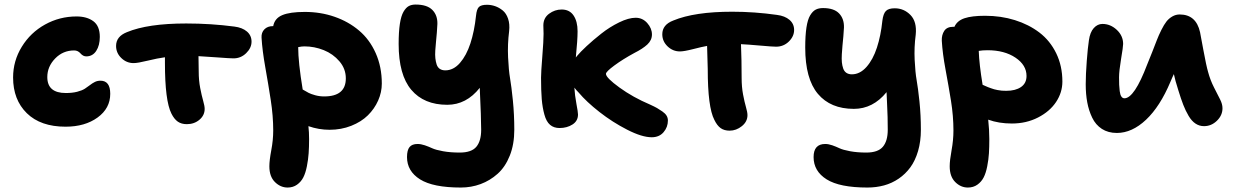

<svg xmlns="http://www.w3.org/2000/svg" viewBox="-20 -571 5478 852"><path d="M271 -8.8Q160.2 -8.8 99.1 -68.6Q38.1 -128.4 38.1 -227.1Q38.1 -300.8 76.7 -363.5Q115.2 -426.3 179.9 -462.2Q244.6 -498 319.8 -498Q365.7 -498 394.3 -476.8Q422.9 -455.6 422.9 -407.2Q422.9 -369.6 407 -345.2Q391.1 -320.8 362.8 -320.8Q348.6 -320.8 337.2 -334Q325.7 -347.2 309.1 -347.2Q259.3 -347.2 224.6 -311.3Q189.9 -275.4 189.9 -229Q189.9 -158.2 272 -158.2Q300.8 -158.2 322.5 -163.8Q344.2 -169.4 356.7 -177.5Q369.1 -185.5 379.4 -193.6Q389.6 -201.7 400.9 -207.3Q412.1 -212.9 425.8 -212.9Q469.2 -212.9 469.2 -154.8Q469.2 -90.3 413.1 -49.6Q356.9 -8.8 271 -8.8Z M572.8 -291Q541.5 -291 518.3 -313.5Q495.1 -335.9 495.1 -367.2Q495.1 -409.2 543 -428.2Q635.7 -466.8 806.2 -466.8Q916 -466.8 1020 -453.1Q1055.2 -448.7 1075.7 -431.2Q1096.2 -413.6 1096.2 -386.2Q1096.2 -358.4 1072.5 -335.2Q1048.8 -312 1016.1 -312Q1000.5 -312 945.6 -316.2Q890.6 -320.3 860.8 -321.8Q861.8 -297.9 861.8 -253.9Q861.8 -214.4 868.4 -180.4Q875 -146.5 881.6 -123.5Q888.2 -100.6 888.2 -87.9Q888.2 -59.1 865 -39.6Q841.8 -20 809.1 -20Q785.2 -20 769 -31.2Q752.9 -42.5 740.7 -66.9Q711.9 -123.5 711.9 -292V-316.9Q679.2 -312.5 635.3 -301.8Q591.3 -291 572.8 -291Z M1256.3 261.2Q1224.6 261.2 1200 236.8Q1175.3 212.4 1175.3 167Q1175.3 141.1 1183.8 95.7Q1192.4 50.3 1192.4 7.8Q1192.4 -56.2 1181.4 -127.4Q1170.4 -198.7 1157.2 -272.7Q1144 -346.7 1140.6 -403.8Q1139.2 -426.3 1153.1 -440.7Q1167 -455.1 1191.4 -455.1H1192.4Q1198.7 -489.7 1232.7 -503.9Q1266.6 -518.1 1332.5 -518.1Q1402.8 -518.1 1464.6 -496.6Q1526.4 -475.1 1573.2 -435.5Q1620.1 -396 1647.2 -335.2Q1674.3 -274.4 1674.3 -200.2Q1674.3 -161.6 1658 -124.8Q1641.6 -87.9 1612.3 -59.1Q1583 -30.3 1538.6 -12.7Q1494.1 4.9 1442.4 4.9Q1394.5 4.9 1348.6 -11.2Q1351.6 15.6 1351.6 45.9Q1351.6 81.5 1349.6 109.4Q1347.7 137.2 1341.8 167Q1335.9 196.8 1325.9 216.3Q1315.9 235.8 1298.1 248.5Q1280.3 261.2 1256.3 261.2ZM1330.6 -365.2Q1318.4 -365.2 1303.2 -361.8Q1303.2 -294.9 1323.2 -173.8Q1339.8 -164.1 1349.6 -158.9Q1359.4 -153.8 1378.7 -148.4Q1397.9 -143.1 1418.5 -143.1Q1514.6 -143.1 1514.6 -223.1Q1514.6 -265.6 1486.3 -298.8Q1458 -332 1416.5 -348.6Q1375 -365.2 1330.6 -365.2Z M2024.9 261.2Q1901.9 261.2 1844 224.9Q1786.1 188.5 1786.1 126Q1786.1 95.2 1797.4 81.5Q1808.6 67.9 1833 67.9Q1847.7 67.9 1865 73.7Q1882.3 79.6 1897.9 86.9Q1913.6 94.2 1946 100.1Q1978.5 106 2020 106Q2072.3 106 2093.8 80.3Q2115.2 54.7 2115.2 4.9Q2115.2 -46.9 2108.9 -181.2Q2049.3 -106 1964.8 -106Q1861.3 -106 1805.2 -172.4Q1749 -238.8 1749 -376Q1749 -429.7 1754.4 -465.1Q1759.8 -500.5 1770.5 -518.8Q1781.2 -537.1 1793.7 -543.9Q1806.2 -550.8 1824.2 -550.8Q1875 -550.8 1898.4 -527.1Q1921.9 -503.4 1920.9 -464.8Q1920.4 -448.7 1918.5 -426.3Q1916.5 -403.8 1914.8 -385.7Q1913.1 -367.7 1911.6 -347.4Q1910.2 -327.1 1911.9 -312.3Q1913.6 -297.4 1917.7 -284.7Q1921.9 -272 1931.6 -265.4Q1941.4 -258.8 1956.1 -258.8Q1992.2 -258.8 2021 -291.7Q2049.8 -324.7 2067.4 -378.4Q2085 -432.1 2092.3 -501Q2095.2 -530.3 2105.2 -540Q2115.2 -549.8 2141.1 -549.8Q2159.2 -549.8 2177 -543.7Q2194.8 -537.6 2210.7 -524.7Q2226.6 -511.7 2234.6 -488Q2242.7 -464.4 2239.3 -433.1Q2231.9 -375 2234.6 -316.9Q2237.3 -258.8 2243.4 -223.4Q2249.5 -188 2255.9 -125.2Q2262.2 -62.5 2262.2 4.9Q2262.2 69.3 2242.2 119.6Q2222.2 169.9 2188.2 200.2Q2154.3 230.5 2112.8 245.8Q2071.3 261.2 2024.9 261.2Z M2462.9 -2.9Q2437.5 -2.9 2420.9 -17.1Q2404.3 -31.2 2395.8 -62.3Q2387.2 -93.3 2384 -130.9Q2380.9 -168.5 2380.9 -226.1Q2380.9 -250.5 2386.5 -320.3Q2392.1 -390.1 2392.1 -420.9Q2392.1 -426.3 2391.6 -439Q2391.1 -451.7 2391.1 -458Q2391.1 -491.2 2416.5 -510Q2441.9 -528.8 2472.2 -528.8Q2507.3 -528.8 2525.1 -502.4Q2543 -476.1 2543 -432.1Q2543 -394 2535.2 -315.9Q2538.1 -320.3 2541 -323.2Q2555.2 -340.3 2583.3 -366.5Q2611.3 -392.6 2648.4 -421.9Q2685.5 -451.2 2727.5 -471.7Q2769.5 -492.2 2800.8 -492.2Q2831.1 -492.2 2852.1 -468.8Q2873 -445.3 2873 -418Q2873 -392.6 2852.5 -373.5Q2832 -354.5 2794.9 -335.9Q2743.7 -308.1 2706.3 -280.5Q2668.9 -252.9 2668.9 -243.2Q2668.9 -226.1 2728.8 -182.6Q2788.6 -139.2 2864.7 -106.9Q2884.8 -97.7 2895.5 -91.6Q2906.2 -85.4 2919.2 -76.4Q2932.1 -67.4 2938 -57.6Q2943.8 -47.9 2943.8 -36.1Q2943.8 -6.8 2924.6 15.6Q2905.3 38.1 2872.1 38.1Q2828.6 38.1 2763.2 4.6Q2697.8 -28.8 2640.1 -74Q2582.5 -119.1 2547.9 -160.2Q2537.6 -170.4 2528.8 -182.1Q2530.8 -147.9 2537.8 -110.6Q2544.9 -73.2 2544.9 -63Q2544.9 -34.2 2520.5 -18.6Q2496.1 -2.9 2462.9 -2.9Z M3217.8 8.8Q3193.8 8.8 3178 -2.4Q3162.1 -13.7 3149.9 -39.1Q3120.6 -95.2 3120.6 -264.2Q3120.6 -280.8 3117.7 -367.2Q3095.2 -363.3 3055.4 -353Q3015.6 -342.8 2997.1 -342.8Q2965.8 -342.8 2942.4 -365.2Q2918.9 -387.7 2918.9 -418.9Q2918.9 -461.4 2967.8 -480Q3062 -519 3229 -519Q3328.1 -519 3427.7 -504.9Q3462.9 -500.5 3483.4 -482.9Q3503.9 -465.3 3503.9 -438Q3503.9 -409.7 3480.5 -386.7Q3457 -363.8 3423.8 -363.8Q3408.7 -363.8 3353.8 -368.7Q3298.8 -373.5 3268.1 -375Q3271 -304.7 3271 -225.1Q3271 -185.5 3277.3 -151.9Q3283.7 -118.2 3290.3 -95.5Q3296.9 -72.8 3296.9 -60.1Q3296.9 -31.2 3272 -11.2Q3247.1 8.8 3217.8 8.8Z M3829.1 261.2Q3706.1 261.2 3648.2 224.9Q3590.3 188.5 3590.3 126Q3590.3 67.9 3642.1 67.9Q3656.2 67.9 3673.1 73.7Q3689.9 79.6 3705.3 86.9Q3720.7 94.2 3752.4 100.1Q3784.2 106 3824.2 106Q3876 106 3897.7 80.3Q3919.4 54.7 3919.4 4.9Q3919.4 -24.4 3918.7 -51.8Q3918 -79.1 3916.3 -112.3Q3914.6 -145.5 3914.1 -162.1Q3854 -87.9 3769 -87.9Q3665.5 -87.9 3609.4 -154.5Q3553.2 -221.2 3553.2 -359.9Q3553.2 -413.6 3558.6 -449Q3564 -484.4 3575 -502.7Q3585.9 -521 3599.4 -528.1Q3612.8 -535.2 3632.3 -535.2Q3680.7 -535.2 3703.4 -511.5Q3726.1 -487.8 3725.1 -449.2Q3724.6 -433.1 3722.4 -409.9Q3720.2 -386.7 3718.5 -368.9Q3716.8 -351.1 3715.6 -330.3Q3714.4 -309.6 3715.8 -294.7Q3717.3 -279.8 3721.7 -267.1Q3726.1 -254.4 3735.8 -247.8Q3745.6 -241.2 3760.3 -241.2Q3795.9 -241.2 3825 -273.9Q3854 -306.6 3871.3 -359.6Q3888.7 -412.6 3895.5 -479Q3899.4 -510.3 3911.1 -522.2Q3922.9 -534.2 3950.2 -534.2Q3991.2 -534.2 4020.3 -504.4Q4049.3 -474.6 4043.5 -417Q4036.1 -361.3 4038.8 -305.4Q4041.5 -249.5 4047.6 -215.3Q4053.7 -181.2 4060.1 -120.6Q4066.4 -60.1 4066.4 4.9Q4066.4 56.2 4054 98.9Q4041.5 141.6 4019.8 171.4Q3998 201.2 3968 221.7Q3938 242.2 3903.1 251.7Q3868.2 261.2 3829.1 261.2Z M4274.9 261.2Q4243.2 261.2 4218.8 236.8Q4194.3 212.4 4194.3 167Q4194.3 141.1 4202.6 95.7Q4210.9 50.3 4210.9 7.8Q4210.9 -55.7 4200 -123.8Q4189 -191.9 4175.8 -262.5Q4162.6 -333 4159.2 -390.1Q4158.2 -416 4170.2 -434.1Q4182.1 -452.1 4210 -452.1H4215.3Q4227.1 -479 4259.8 -490Q4292.5 -501 4351.1 -501Q4421.9 -501 4483.6 -481.7Q4545.4 -462.4 4592.5 -426.5Q4639.6 -390.6 4667 -334.5Q4694.3 -278.3 4694.3 -209Q4694.3 -160.6 4666.3 -118.4Q4638.2 -76.2 4586.2 -49.6Q4534.2 -22.9 4470.2 -22.9Q4412.1 -22.9 4365.2 -40Q4370.1 6.3 4370.1 45.9Q4370.1 81.5 4368.4 109.4Q4366.7 137.2 4360.8 167Q4355 196.8 4345 216.3Q4335 235.8 4317.1 248.5Q4299.3 261.2 4274.9 261.2ZM4362.3 -348.1Q4339.8 -348.1 4323.2 -345.2Q4325.2 -286.1 4340.3 -194.8Q4341.8 -194.3 4351.3 -189.9Q4360.8 -185.5 4364.3 -184.3Q4367.7 -183.1 4376.7 -179.7Q4385.7 -176.3 4391.6 -174.8Q4397.5 -173.3 4406.7 -171.4Q4416 -169.4 4425.5 -168.7Q4435.1 -168 4445.3 -168Q4486.3 -168 4510.7 -184.8Q4535.2 -201.7 4535.2 -233.9Q4535.2 -282.2 4486.1 -315.2Q4437 -348.1 4362.3 -348.1Z M4936 19Q4897.5 19 4869.6 1Q4841.8 -17.1 4826.7 -48.6Q4811.5 -80.1 4804.7 -116.7Q4797.9 -153.3 4797.9 -196.8Q4797.9 -240.2 4802.5 -300.3Q4807.1 -360.4 4812 -392.1Q4816.9 -427.7 4833.5 -446.3Q4850.1 -464.8 4872.1 -464.8Q4907.7 -464.8 4935.8 -438.5Q4963.9 -412.1 4963.9 -376Q4963.9 -363.3 4954.8 -309.6Q4945.8 -255.9 4945.8 -228Q4945.8 -206.5 4946.3 -194.8Q4946.8 -183.1 4948.7 -166.7Q4950.7 -150.4 4956.1 -142.6Q4961.4 -134.8 4969.7 -134.8Q5013.7 -134.8 5070.8 -285.2Q5080.1 -307.1 5093 -340.3Q5106 -373.5 5113.8 -393.8Q5121.6 -414.1 5133.5 -438Q5145.5 -461.9 5156 -475.3Q5166.5 -488.8 5181.9 -497.8Q5197.3 -506.8 5214.8 -506.8Q5287.6 -506.8 5305.2 -428.2Q5306.6 -421.4 5319.8 -349.9Q5333 -278.3 5340.8 -252Q5350.6 -215.3 5367.2 -182.9Q5383.8 -150.4 5394.3 -129.6Q5404.8 -108.9 5404.8 -90.8Q5404.8 -59.1 5380.1 -35.2Q5355.5 -11.2 5322.8 -11.2Q5302.2 -11.2 5285.2 -22.5Q5268.1 -33.7 5254.4 -56.9Q5240.7 -80.1 5230.7 -106Q5220.7 -131.8 5209 -169.9Q5194.3 -215.8 5189 -242.2Q5187.5 -239.3 5182.1 -227.3Q5176.8 -215.3 5173.8 -208Q5127.9 -98.6 5065.7 -39.8Q5003.4 19 4936 19Z"/></svg>

Font: Shantell Sans Irregular
Style: Bold
Weight: 700
Designer: Stephen Nixon, Anya Danilova, Shantell Martin
Foundry: Arrow Type
Version: Version 1.006;[9816181b4]